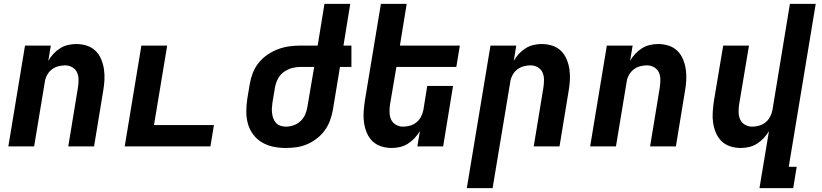

<svg xmlns="http://www.w3.org/2000/svg" viewBox="-20 -755 4240 990"><path d="M23 0 109 -520H242L229 -441Q240 -461 255.5 -477.5Q271 -494 290 -506Q309 -518 330.5 -523Q352 -528 373 -528Q402 -528 428 -519.5Q454 -511 472.5 -493Q491 -475 501.5 -450Q512 -425 516 -398Q520 -371 518.5 -342.5Q517 -314 512 -286L465 0H332L382 -304Q385 -324 385 -344Q385 -364 377.5 -381Q370 -398 353 -408Q336 -418 316 -418Q298 -418 279.5 -413Q261 -408 246 -396Q231 -384 222 -366.5Q213 -349 211 -332L156 0Z M623 0 709 -520H842L774 -110H1083L1065 0Z M1454 8Q1420 8 1389 1.5Q1358 -5 1331.5 -20.5Q1305 -36 1286 -61Q1267 -86 1258.5 -116Q1250 -146 1250 -179Q1250 -212 1255 -245L1268 -323Q1273 -352 1284 -380Q1295 -408 1314.5 -432Q1334 -456 1360 -473.5Q1386 -491 1414 -501.5Q1442 -512 1471.5 -516Q1501 -520 1530 -520H1618L1653 -735H1786L1751 -520H1792V-410H1733L1696 -186Q1691 -159 1681 -132Q1671 -105 1653.5 -81.5Q1636 -58 1612.5 -40Q1589 -22 1563 -11Q1537 0 1509 4Q1481 8 1454 8ZM1454 -102Q1474 -102 1494 -109Q1514 -116 1529.5 -130.5Q1545 -145 1553.5 -164.5Q1562 -184 1565 -204L1600 -410H1530Q1508 -410 1485.5 -404Q1463 -398 1443.5 -384Q1424 -370 1413 -348.5Q1402 -327 1398 -305L1385 -227Q1383 -213 1382 -198.5Q1381 -184 1383 -170Q1385 -156 1389.5 -143.5Q1394 -131 1403.5 -121Q1413 -111 1426.5 -106.5Q1440 -102 1454 -102Z M2000 8Q1971 8 1945 -0.5Q1919 -9 1900.5 -27Q1882 -45 1871.5 -70Q1861 -95 1857 -122Q1853 -149 1855 -177.5Q1857 -206 1861 -234L1944 -735H2077L2042 -520H2351L2333 -410H2024L1991 -216Q1988 -196 1988.5 -176Q1989 -156 1996.5 -139Q2004 -122 2021 -112Q2038 -102 2058 -102Q2076 -102 2094 -107Q2112 -112 2127 -124Q2142 -136 2151 -153.5Q2160 -171 2163 -188L2183 -312H2316L2265 0H2132L2145 -79Q2133 -59 2117.5 -42.5Q2102 -26 2083 -14Q2064 -2 2042.5 3Q2021 8 2000 8Z M2387 215 2509 -520H2642L2629 -441Q2640 -461 2655.5 -477.5Q2671 -494 2690 -506Q2709 -518 2730.5 -523Q2752 -528 2773 -528Q2802 -528 2828 -519.5Q2854 -511 2872.5 -493Q2891 -475 2901.5 -450Q2912 -425 2916 -398Q2920 -371 2918.5 -342.5Q2917 -314 2912 -286L2865 0H2732L2782 -304Q2785 -324 2785 -344Q2785 -364 2777.5 -381Q2770 -398 2753 -408Q2736 -418 2716 -418Q2698 -418 2679.5 -413Q2661 -408 2646 -396Q2631 -384 2622 -366.5Q2613 -349 2611 -332L2520 215Z M3023 0 3109 -520H3242L3229 -441Q3240 -461 3255.5 -477.5Q3271 -494 3290 -506Q3309 -518 3330.5 -523Q3352 -528 3373 -528Q3402 -528 3428 -519.5Q3454 -511 3472.5 -493Q3491 -475 3501.5 -450Q3512 -425 3516 -398Q3520 -371 3518.5 -342.5Q3517 -314 3512 -286L3465 0H3332L3382 -304Q3385 -324 3385 -344Q3385 -364 3377.5 -381Q3370 -398 3353 -408Q3336 -418 3316 -418Q3298 -418 3279.5 -413Q3261 -408 3246 -396Q3231 -384 3222 -366.5Q3213 -349 3211 -332L3156 0Z M3896 215 3945 -79Q3933 -59 3917.5 -42.5Q3902 -26 3883 -14Q3864 -2 3842.5 3Q3821 8 3800 8Q3771 8 3745 -0.5Q3719 -9 3700.5 -27Q3682 -45 3671.5 -70Q3661 -95 3657 -122Q3653 -149 3655 -177.5Q3657 -206 3661 -234L3709 -520H3842L3791 -216Q3788 -196 3788.5 -176Q3789 -156 3796.5 -139Q3804 -122 3821 -112Q3838 -102 3858 -102Q3876 -102 3894 -107Q3912 -112 3927 -124Q3942 -136 3951 -153.5Q3960 -171 3963 -188L4053 -735H4186L4047 105H4088L4070 215Z"/></svg>

Font: Iosevka Extrabold Extended
Style: Italic
Weight: 800
Width: 7
Italic angle: -9°
Monospace: yes
Designer: Belleve Invis
Foundry: Belleve Invis
Version: Version 32.5.0; ttfautohint (v1.8.4)